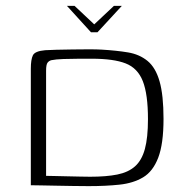

<svg xmlns="http://www.w3.org/2000/svg" viewBox="-20 -631 626 654"><path d="M208 -611H234L301 -548L368 -611H395L312 -521H290ZM537 -226Q537 -141 519 -94Q501 -47 467.5 -27Q434 -7 387 -2Q340 3 282 3Q258 3 229 2.5Q200 2 171 1.5Q142 1 119.5 0.5Q97 0 85 0V-397Q85 -428 92 -442.5Q99 -457 134 -460Q147 -461 172 -461.5Q197 -462 226 -462.5Q255 -463 282.5 -463Q310 -463 326 -462Q377 -459 416 -452.5Q455 -446 482.5 -423.5Q510 -401 523.5 -354Q537 -307 537 -226ZM137 -32Q144 -32 163.5 -31.5Q183 -31 207 -30.5Q231 -30 253 -29.5Q275 -29 287 -29Q342 -29 379.5 -36.5Q417 -44 440 -64.5Q463 -85 473.5 -123.5Q484 -162 484 -225Q484 -310 466.5 -354.5Q449 -399 408 -415Q367 -431 293 -431Q279 -431 251.5 -431Q224 -431 196.5 -430Q169 -429 155 -426Q147 -424 142 -417.5Q137 -411 137 -390Z"/></svg>

Font: Genos Light
Style: Regular
Weight: 300
Designer: Robert E. Leuschke
Foundry: Robert E. Leuschke
Version: Version 1.010